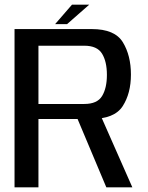

<svg xmlns="http://www.w3.org/2000/svg" viewBox="-20 -799 630 819"><path d="M42 0H144V-291.5H368Q468 -291.5 503.2 -346Q538.5 -400.5 538.5 -481Q538.5 -562 504.2 -618.5Q470 -675 371.5 -675H42ZM433.5 0H544.5L401 -325L299.5 -318.5ZM144 -355.5V-604H339.5Q394.5 -604 415.2 -570.2Q436 -536.5 436 -479.5Q436 -423.5 415.5 -389.5Q395 -355.5 339.5 -355.5ZM215 -696H266L360.5 -779H287Z"/></svg>

Font: Anybody Thin
Style: Regular
Weight: 400
Version: Version 1.113;gftools[0.9.25]